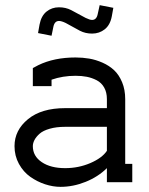

<svg xmlns="http://www.w3.org/2000/svg" viewBox="-20 -704 575 742"><path d="M357.9 -650.9 365.2 -684.1 418 -673.8 412.1 -641.1Q405.8 -607.4 384.8 -590.8Q363.8 -574.2 335.9 -574.2Q310.1 -574.2 289.1 -585L233.9 -615.2Q217.8 -623 208 -623Q190.4 -623 186 -599.1L179.2 -565.9L127 -576.2L132.8 -608.9Q139.2 -642.6 159.7 -659.2Q180.2 -675.8 208 -675.8Q233.9 -675.8 254.9 -665L311 -634.8Q327.1 -627 335.9 -627Q353.5 -627 357.9 -650.9ZM231.9 -213.9Q197.8 -213.9 172.1 -206.5Q146.5 -199.2 133.1 -187.3Q119.6 -175.3 113.3 -163.1Q106.9 -150.9 106.9 -139.2Q106.9 -100.6 141.4 -77.4Q175.8 -54.2 231.9 -54.2Q283.2 -54.2 328.9 -73.7Q374.5 -93.3 393.1 -121.1V-213.9ZM491.2 0H393.1V-54.2Q358.9 -20.5 310.8 -1.2Q262.7 18.1 213.9 18.1Q184.6 18.1 154.1 8.1Q123.5 -2 96.9 -20.8Q70.3 -39.6 53.2 -70.6Q36.1 -101.6 36.1 -139.2Q36.1 -200.7 88.1 -243.4Q140.1 -286.1 231.9 -286.1H393.1V-320.8Q393.1 -347.2 382.6 -365.7Q372.1 -384.3 353.8 -393.8Q335.4 -403.3 315.7 -407.2Q295.9 -411.1 272 -411.1Q222.2 -411.1 179.2 -396V-371.1H106.9V-440.9L127.9 -452.1Q189 -481.9 272 -481.9Q299.3 -481.9 325 -477.5Q350.6 -473.1 376.5 -461.7Q402.3 -450.2 421.1 -432.6Q439.9 -415 451.9 -386.2Q463.9 -357.4 463.9 -320.8V-70.8H491.2Z"/></svg>

Font: Rawengulk
Style: Bold
Weight: 700
Version: Version 0.92